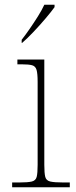

<svg xmlns="http://www.w3.org/2000/svg" viewBox="-20 -786 320 806"><path d="M31 0V-20H61Q97 -20 113.5 -24Q130 -28 134 -43.5Q138 -59 138 -94V-442Q138 -477 133.5 -492.5Q129 -508 115 -512Q101 -516 71 -516H53V-536H166V-94Q166 -59 170 -43.5Q174 -28 191 -24Q208 -20 245 -20H273V0ZM71 -619Q86 -638 104 -664Q122 -690 139 -717Q156 -744 166 -766H209V-756Q197 -739 172.5 -710Q148 -681 121 -652.5Q94 -624 73 -606H71Z"/></svg>

Font: Noto Serif Tamil Thin
Style: Italic
Weight: 100
Italic angle: -12°
Designer: Indian Type Foundry, Tom Grace, and the Monotype Design Team
Foundry: Monotype Imaging Inc.
Version: Version 2.003; ttfautohint (v1.8.4.7-5d5b)